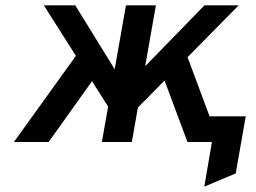

<svg xmlns="http://www.w3.org/2000/svg" viewBox="-20 -531 958 718"><path d="M744 167 772.5 0H738L754.5 -96H899L861.5 117.5ZM412.5 -88 144 -511H261.5L432 -234.5ZM451 -83.5 471 -230 744.5 -511H872.5ZM32 0 300.5 -373 363 -282 162 0ZM361 0 451 -511H563L473 0ZM681 0 576 -282 660.5 -373 799.5 0Z"/></svg>

Font: Overpass SemiBold
Style: Italic
Weight: 600
Italic angle: -10°
Designer: Delve Withrington, Dave Bailey, Thomas Jockin
Foundry: Delve Fonts LLC
Version: Version 4.000